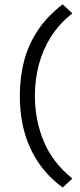

<svg xmlns="http://www.w3.org/2000/svg" viewBox="-20 -715 360 864"><path d="M305.6 88.6 262.1 128.9Q211.1 91.5 174.7 46.3Q138.4 1.1 115 -51.2Q91.5 -103.6 80.3 -161.9Q69.2 -220.1 69.2 -283.5Q69.2 -367.8 88.6 -441.6Q108.1 -515.4 150.6 -579.1Q193.1 -642.9 262.1 -695.3L305.6 -655Q246.6 -608.1 209.4 -549.5Q172.3 -490.9 154.7 -423.9Q137.1 -357 137.1 -283.5Q137.1 -174.3 177 -78.7Q216.9 16.9 305.6 88.6Z"/></svg>

Font: Ancizar Sans Thin
Style: Regular
Weight: 100
Designer: Cesar Puertas, Viviana Monsalve, Julian Moncada, Julian Prieto, Jose Castro, Mariel Hernandez, Felipe Aragon, Sara Alarc
Version: Version 8.100